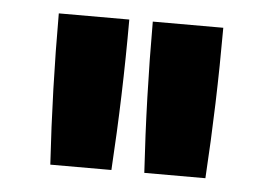

<svg xmlns="http://www.w3.org/2000/svg" viewBox="-35 -815 569 407"><g transform="rotate(5 250.0 -611.5)"><path d="M285 -451Q280 -531 277.5 -611Q275 -691 275 -772H425Q425 -691 422.5 -611Q420 -531 415 -451ZM85 -451Q80 -531 77.5 -611Q75 -691 75 -772H225Q225 -691 222.5 -611Q220 -531 215 -451Z"/></g></svg>

Font: iosevka_custom_sans_ss08 Heavy
Style: Regular
Weight: 900
Designer: Belleve Invis
Foundry: Belleve Invis
Version: Version 10.3.0; ttfautohint (v1.8.3)